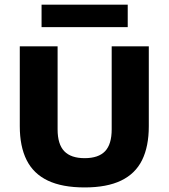

<svg xmlns="http://www.w3.org/2000/svg" viewBox="-20 -793 720 820"><path d="M341.5 7.5Q245.5 7.5 184.2 -21.8Q123 -51 93.8 -109.2Q64.5 -167.5 64.5 -254V-595H226V-240.5Q226 -177 254.5 -147.2Q283 -117.5 341.5 -117.5Q400.5 -117.5 428.8 -147.2Q457 -177 457 -240.5V-595H615.5V-254Q615.5 -167.5 586.8 -109.2Q558 -51 497.2 -21.8Q436.5 7.5 341.5 7.5ZM157.5 -677V-773H525.5V-677Z"/></svg>

Font: Encode Sans SC Condensed Thin
Style: Bold
Weight: 700
Version: Version 3.002